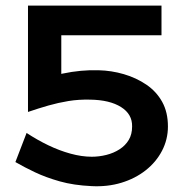

<svg xmlns="http://www.w3.org/2000/svg" viewBox="-20 -640 662 686"><path d="M109 -620H557V-514H109ZM580 -188Q580 -142 559 -101.5Q538 -61 500.5 -31.5Q463 -2 413.5 13Q364 28 307 25Q243 22 193.5 8Q144 -6 105 -24.5Q66 -43 35 -61L75 -165Q113 -140 152.5 -121Q192 -102 232 -91Q272 -80 308 -80Q334 -80 360 -86.5Q386 -93 407 -106.5Q428 -120 440 -140Q452 -160 452 -188Q453 -232 412.5 -257.5Q372 -283 302 -284Q261 -285 224.5 -279Q188 -273 153 -263Q118 -253 80 -240V-341Q137 -363 203.5 -377Q270 -391 332 -389Q378 -388 422.5 -375Q467 -362 503 -337.5Q539 -313 559.5 -276Q580 -239 580 -188ZM80 -620H199V-317L80 -283Z"/></svg>

Font: BioRhyme
Style: Bold
Weight: 700
Designer: Aoife Mooney
Foundry: Aoife Mooney Type
Version: Version 1.600;gftools[0.9.33]